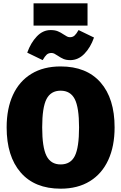

<svg xmlns="http://www.w3.org/2000/svg" viewBox="-20 -1116 730 1156"><path d="M670 -349Q670 -236 632 -153Q594 -70 521 -25Q448 20 345 20Q189 20 104.5 -77.5Q20 -175 20 -349Q20 -462 58 -544.5Q96 -627 169 -671.5Q242 -716 345 -716Q501 -716 585.5 -619.5Q670 -523 670 -349ZM234 -349Q234 -229 260 -177.5Q286 -126 345 -126Q405 -126 430.5 -177Q456 -228 456 -349Q456 -469 430 -519.5Q404 -570 345 -570Q286 -570 260 -519.5Q234 -469 234 -349ZM327 -781Q315 -789 307 -793Q299 -797 290 -797Q272 -797 261 -787Q250 -777 237 -754L144 -799Q165 -858 201.5 -896.5Q238 -935 285 -935Q310 -935 327.5 -928Q345 -921 364 -908Q376 -900 384 -896Q392 -892 401 -892Q418 -892 429 -902Q440 -912 453 -935L546 -890Q525 -830 488 -792Q451 -754 403 -754Q379 -754 362.5 -761Q346 -768 327 -781ZM182 -962V-1096H507V-962Z"/></svg>

Font: FiraGO Heavy
Style: Regular
Weight: 900
Designer: bBox Type
Foundry: bBox Type GmbH
Version: Version 1.001